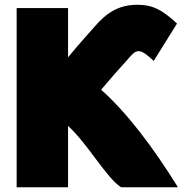

<svg xmlns="http://www.w3.org/2000/svg" viewBox="-20 -757 768 807"><path d="M50 30H266V-228C350 -151 428 -8 489 30H728C621 -142 512 -285 405 -380C448 -431 468 -453 519 -510C534 -527 546 -542 563 -542C579 -542 598 -527 626 -501L724 -658C660 -718 619 -737 557 -737C455 -737 406 -678 360 -625L343 -606C319 -579 287 -542 266 -516V-723H50Z"/></svg>

Font: Repo ExtraBlack
Style: Regular
Weight: 400
Designer: Stefan Peev
Foundry: Context Ltd
Version: Version 001.502